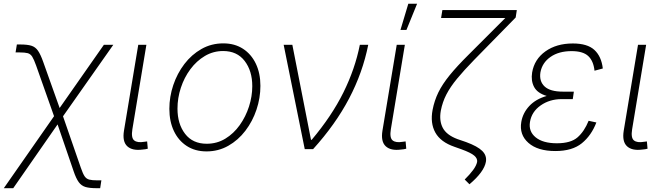

<svg xmlns="http://www.w3.org/2000/svg" viewBox="-36 -780 3465 1004"><path d="M-16.1 204.1 246.6 -172.4 152.8 -437.5Q141.6 -468.8 132.6 -483.4Q123.5 -498 108.9 -502Q94.2 -505.9 65.9 -505.9H45.4L52.2 -547.4H70.3Q107.4 -547.4 128.4 -540.8Q149.4 -534.2 162.8 -514.6Q176.3 -495.1 189.9 -456.5L275.9 -215.3L507.3 -545.9H556.6L293.5 -171.9L386.7 97.2Q397 127.4 406.2 141.4Q415.5 155.3 430.7 159.2Q445.8 163.1 473.6 163.1H494.1L487.8 204.1H469.7Q432.6 204.1 411.1 197.8Q389.6 191.4 375.7 172.4Q361.8 153.3 349.1 115.7L265.1 -129.4L33.2 204.1Z M709.5 2Q656.2 9.3 629.6 -15.1Q603 -39.6 612.3 -96.7L687 -545.9H729.5L656.2 -104Q648.9 -59.1 665.8 -45.7Q682.6 -32.2 718.8 -38.6Q728.5 -39.1 733.4 -40.5L736.8 -2.4Q725.1 1 709.5 2Z M1043.9 11.7Q984.4 11.7 940.7 -16.6Q897 -44.9 873.3 -95Q849.6 -145 849.6 -210.9Q849.6 -273.9 870.1 -335Q890.6 -396 928.2 -445.3Q965.8 -494.6 1017.6 -523.9Q1069.3 -553.2 1131.8 -553.2Q1190.9 -553.2 1234.4 -525.1Q1277.8 -497.1 1301.8 -447Q1325.7 -397 1325.7 -331.1Q1325.7 -267.6 1305.2 -206.5Q1284.7 -145.5 1247.1 -96.2Q1209.5 -46.9 1157.7 -17.6Q1106 11.7 1043.9 11.7ZM1044.9 -28.3Q1098.6 -28.3 1142.3 -54.9Q1186 -81.5 1217.5 -125.7Q1249 -169.9 1266.1 -223.1Q1283.2 -276.4 1283.2 -329.6Q1283.2 -409.2 1243.4 -461.2Q1203.6 -513.2 1130.9 -513.2Q1079.1 -513.2 1035.4 -487.3Q991.7 -461.4 959.5 -418Q927.2 -374.5 909.7 -321Q892.1 -267.6 892.1 -211.9Q892.1 -131.8 931.9 -80.1Q971.7 -28.3 1044.9 -28.3Z M1557.6 0 1447.3 -545.9H1492.7L1590.3 -48.8H1593.8Q1698.7 -173.3 1759.8 -296.6Q1820.8 -419.9 1845.7 -545.9H1889.6Q1860.8 -400.9 1789.6 -265.1Q1718.3 -129.4 1601.1 0Z M2061 2Q2007.8 9.3 1981.2 -15.1Q1954.6 -39.6 1963.9 -96.7L2038.6 -545.9H2081.1L2007.8 -104Q2000.5 -59.1 2017.3 -45.7Q2034.2 -32.2 2070.3 -38.6Q2080.1 -39.1 2085 -40.5L2088.4 -2.4Q2076.7 1 2061 2ZM2058.1 -623.5 2099.1 -760.3H2145L2089.4 -623.5Z M2277.3 -727.5H2666.5L2660.6 -688.5L2443.8 -467.3Q2389.6 -411.6 2354.2 -368.7Q2318.8 -325.7 2298.3 -286.1Q2277.8 -246.6 2269 -200.7Q2259.8 -148.9 2279.3 -111.6Q2298.8 -74.2 2356 -52.7L2401.4 -37.1Q2461.4 -15.1 2485.8 9.3Q2510.3 33.7 2504.9 65.9Q2495.6 118.7 2418.9 183.6L2394 158.7Q2420.4 132.8 2437.7 109.4Q2455.1 85.9 2459 66.4Q2461.4 48.8 2443.8 33.7Q2426.3 18.6 2376.5 0.5L2340.8 -12.2Q2268.1 -37.1 2240.5 -86.7Q2212.9 -136.2 2226.1 -205.6Q2235.4 -253.9 2256.3 -296.9Q2277.3 -339.8 2315.4 -386.7Q2353.5 -433.6 2413.6 -493.2L2606.4 -686H2270.5Z M2868.2 9.8Q2775.4 9.8 2727.1 -33Q2678.7 -75.7 2689.9 -142.1Q2697.8 -189 2731.4 -225.3Q2765.1 -261.7 2822.8 -278.3Q2773.9 -293 2756.8 -325.4Q2739.7 -357.9 2746.6 -400.9Q2758.3 -470.2 2816.2 -511.5Q2874 -552.7 2959.5 -552.7Q3035.6 -552.7 3072.3 -518.8Q3108.9 -484.9 3116.2 -421.9L3072.8 -410.2Q3067.4 -461.4 3039.8 -487.1Q3012.2 -512.7 2953.1 -512.7Q2886.2 -512.7 2842.8 -482.4Q2799.3 -452.1 2790 -401.9Q2782.7 -355 2811.8 -327.9Q2840.8 -300.8 2907.2 -300.8H2964.8L2960 -267.6L2959 -261.7H2900.9Q2838.4 -261.7 2791.3 -228.8Q2744.1 -195.8 2735.4 -142.6Q2727.1 -92.8 2765.1 -61.8Q2803.2 -30.8 2876 -30.8Q2948.7 -30.8 2984.1 -61.8Q3019.5 -92.8 3042 -148.4L3082.5 -139.6Q3056.6 -71.8 3006.6 -31Q2956.5 9.8 2868.2 9.8Z M3322.8 2Q3269.5 9.3 3242.9 -15.1Q3216.3 -39.6 3225.6 -96.7L3300.3 -545.9H3342.8L3269.5 -104Q3262.2 -59.1 3279.1 -45.7Q3295.9 -32.2 3332 -38.6Q3341.8 -39.1 3346.7 -40.5L3350.1 -2.4Q3338.4 1 3322.8 2Z"/></svg>

Font: Inter Extra Light
Style: Italic
Weight: 200
Italic angle: -9.39999°
Designer: Rasmus Andersson
Foundry: rsms
Version: Version 4.000;git-3c8e0fc